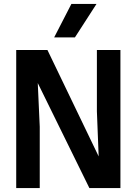

<svg xmlns="http://www.w3.org/2000/svg" viewBox="-20 -951 690 971"><path d="M62 0V-698H220L479 -160L470 -388V-698H589V0H432L171 -531L181 -310V0ZM254 -762 341 -931H468L359 -762Z"/></svg>

Font: Azeret Mono Medium
Style: Regular
Weight: 500
Designer: Martin Vácha
Foundry: Displaay
Version: Version 1.002